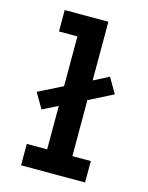

<svg xmlns="http://www.w3.org/2000/svg" viewBox="-112 -805 674 875"><g transform="rotate(15 225.0 -367.5)"><path d="M74 0V-101H170V-306L98 -270L56 -342L170 -399V-634H83V-735H289V-458L361 -495L403 -423L289 -365V-101H376V0Z"/></g></svg>

Font: Iosevka Etoile
Style: Bold
Weight: 700
Designer: Belleve Invis
Foundry: Belleve Invis
Version: Version 28.1.0; ttfautohint (v1.8.4)